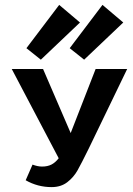

<svg xmlns="http://www.w3.org/2000/svg" viewBox="-20 -755 545 785"><path d="M147 -511 88 -558 222 -735 307 -663ZM265 -558 399 -735 484 -663 324 -511ZM500 -473 343 -148Q313 -87 297 -58.5Q281 -30 255 -10Q229 10 191 10Q134 10 85 -18L113 -82Q134 -74 152 -74Q174 -74 190 -82Q206 -90 220 -108L28 -473H156L269 -211L371 -473Z"/></svg>

Font: Ysabeau SC
Style: Bold
Weight: 700
Designer: Christian Thalmann (Catharsis Fonts)
Version: Version 0.003